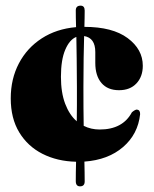

<svg xmlns="http://www.w3.org/2000/svg" viewBox="-20 -568 546 679"><path d="M275 -260.5Q275 -221 275.2 -186.8Q275.5 -152.5 276 -123Q301.5 -110 332.5 -110Q414 -110 446.5 -171Q458.5 -181 464.5 -180.5Q476 -179 475.5 -164Q468 -93.5 415.2 -48Q362.5 -2.5 278.5 3.5Q279 24 279.2 41.5Q279.5 59 279.5 73.5Q279.5 91 263 91Q248 91 248 72.5Q248 58.5 248.2 41.5Q248.5 24.5 249 4Q182.5 2.5 130.2 -24Q78 -50.5 48 -100Q18 -149.5 18 -220Q18 -289 46.8 -343.8Q75.5 -398.5 127.5 -432.2Q179.5 -466 249 -472Q248.5 -489.5 248.2 -504.2Q248 -519 248 -531Q248 -548 265 -548Q279.5 -548 279.5 -530.5Q279.5 -518.5 279.2 -504.2Q279 -490 278.5 -473Q378 -473 431.5 -433.2Q485 -393.5 485 -335.5Q485 -297 462.5 -273Q440 -249 401 -249Q360.5 -249 338.8 -274.5Q317 -300 317 -345.5V-384Q317 -434 277.5 -440.5Q276.5 -407 275.8 -363Q275 -319 275 -260.5ZM195.5 -296.5Q195.5 -240.5 210.5 -201Q225.5 -161.5 251.5 -139Q252 -166 252 -196.2Q252 -226.5 252 -260.5Q252 -317.5 251.2 -361Q250.5 -404.5 250 -437.5Q226 -428 210.8 -392.2Q195.5 -356.5 195.5 -296.5Z"/></svg>

Font: Fraunces 72pt S000 Black
Style: Regular
Weight: 900
Version: Version 1.000; ttfautohint (v1.8.3)